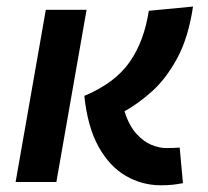

<svg xmlns="http://www.w3.org/2000/svg" viewBox="-20 -547 626 577"><path d="M463.4 9.8Q406.7 9.8 357.9 -18.6Q309.1 -46.9 276.1 -106.2Q243.2 -165.5 233.4 -258.8Q325.2 -297.4 369.1 -359.9Q413.1 -422.4 427.2 -514.6L560.1 -527.3Q545.9 -433.1 512.2 -371.3Q478.5 -309.6 436.3 -272Q394 -234.4 354 -212.4Q368.2 -168.9 389.9 -145Q411.6 -121.1 435.3 -111.6Q459 -102.1 478.5 -102.1Q494.1 -102.1 501.5 -102.5Q508.3 -103 520 -103.5L529.8 3.4Q514.6 6.3 499.8 8.1Q484.9 9.8 463.4 9.8ZM26.9 0 117.7 -517.6H240.2L149.4 0Z"/></svg>

Font: CaskaydiaCove NFP SemiBold
Style: Italic
Weight: 600
Italic angle: -10°
Designer: Aaron Bell
Foundry: Saja Typeworks
Version: Version 2111.001; VTT 6.35;Nerd Fonts 3.1.1